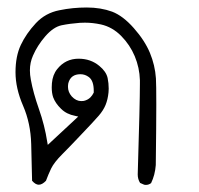

<svg xmlns="http://www.w3.org/2000/svg" viewBox="-20 -326 540 520"><path d="M358.9 -97.7Q358.9 -48.3 353 146.5Q353 159.2 359.4 169.4L370.6 174.3Q372.6 174.8 375 174.8Q382.8 174.8 389.2 169.9Q399.9 147.9 401.9 121.1Q403.3 12.2 403.3 -42.7Q403.3 -97.7 402.3 -113.8Q399.9 -149.4 386 -182.9Q372.1 -216.3 342.3 -250Q313 -283.2 283.7 -294.4Q252.9 -305.7 214.8 -305.7Q176.8 -305.7 141.1 -298.3Q103 -291 77.1 -263.2Q50.8 -234.9 36.4 -204.3Q22 -173.8 22 -130.4Q22 -86.9 42.5 -39.6Q63 7.8 64.5 64L66.9 163.6Q76.2 174.3 85 174.3Q94.2 174.3 104.5 163.6Q110.4 147.5 118.4 130.6Q126.5 113.8 148.7 91.6Q170.9 69.3 194.8 43.9Q234.9 2 247.3 -12.5Q259.8 -26.9 265.9 -41.7Q272 -56.6 273.9 -75.7Q274.4 -81.5 274.4 -85.9Q274.4 -100.6 271.5 -114.7Q267.6 -132.3 249 -147.5Q225.6 -167 192.9 -167Q157.2 -167 134.8 -138.7Q122.6 -123.5 120.6 -100.6Q120.1 -94.7 120.1 -89.4Q120.1 -73.7 124 -62.5Q129.9 -46.4 145.5 -31.2Q160.2 -16.6 183.6 -12.2L191.9 -10.3L109.4 66.4L107.9 58.1Q101.1 13.7 85.4 -30.8Q69.8 -75.2 63.5 -110.4Q61 -123.5 61 -135.3Q61 -156.7 69.3 -175.3Q81.1 -202.6 102.5 -227.5Q124.5 -252.9 147 -257.6Q169.4 -262.2 196.3 -264.2Q203.1 -264.6 210 -264.6Q231 -264.6 253.4 -259.8Q284.2 -252.9 308.1 -228.8Q332 -204.6 345 -173.6Q357.9 -142.6 358.9 -108.9Q358.9 -105 358.9 -97.7ZM200.2 -52.2Q186 -52.2 174.3 -64.9Q164.1 -76.7 164.1 -90.8Q164.1 -95.7 165 -100.6Q171.4 -125 197.8 -125Q210.4 -125 220.7 -117.2Q233.9 -107.4 233.9 -80.1Q233.9 -78.1 233.9 -75.2Q230 -67.4 225.1 -62.5Q217.8 -55.2 207 -52.7Q203.6 -52.2 200.2 -52.2Z"/></svg>

Font: Bakudai
Style: Light
Weight: 300
Version: Version 1.48